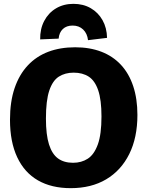

<svg xmlns="http://www.w3.org/2000/svg" viewBox="-20 -966 766 999"><path d="M348 13Q248 13 177.5 -27.5Q107 -68 69.5 -148Q32 -228 32 -343Q32 -437 56 -507.5Q80 -578 124.5 -625.5Q169 -673 231 -696.5Q293 -720 371 -720Q447 -720 507 -697Q567 -674 609 -629Q651 -584 673 -518Q695 -452 695 -368Q695 -250 652.5 -164.5Q610 -79 532.5 -33Q455 13 348 13ZM360 -119Q404 -119 437 -140.5Q470 -162 489 -214.5Q508 -267 508 -360Q508 -446 491 -496Q474 -546 442 -567Q410 -588 363 -588Q319 -588 286.5 -567.5Q254 -547 236.5 -495Q219 -443 219 -349Q219 -265 235 -214.5Q251 -164 282 -141.5Q313 -119 360 -119ZM362 -946Q413 -946 452 -923.5Q491 -901 513.5 -861Q536 -821 537 -769L438 -757Q434 -792 412.5 -812.5Q391 -833 358 -833Q326 -833 307 -815Q288 -797 285 -765L189 -761Q188 -815 210 -857Q232 -899 271.5 -922.5Q311 -946 362 -946Z"/></svg>

Font: Bitter Thin ExtraBold
Style: Regular
Weight: 800
Version: Version 3.020